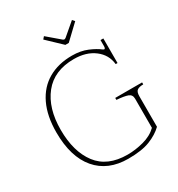

<svg xmlns="http://www.w3.org/2000/svg" viewBox="-210 -1032 1088 1176"><g transform="rotate(-30 334.0 -444.5)"><path d="M265 -883 279 -899 367 -824Q374 -819 378 -819Q382 -819 389 -824L477 -899L491 -883L390 -787H366ZM50 -350Q50 -465 88.5 -546Q127 -627 198.5 -668.5Q270 -710 367 -710Q428 -710 474.5 -690.5Q521 -671 549 -649Q557 -644 558 -644Q567 -644 567 -663V-705H587V-531H574Q567 -600 510.5 -643Q454 -686 367 -686Q227 -686 154 -594.5Q81 -503 81 -350Q81 -196 150 -105Q219 -14 361 -14Q416 -14 474.5 -29.5Q533 -45 571 -82V-288Q571 -317 546 -326Q521 -335 468 -339V-353H658V-339Q629 -339 615 -329Q601 -319 601 -288V-72Q564 -36 506 -13Q448 10 352 10Q209 10 129.5 -83.5Q50 -177 50 -350Z"/></g></svg>

Font: Taviraj Thin
Style: Regular
Weight: 250
Designer: Katatrad Team
Foundry: CadsonDemak
Version: Version 1.001